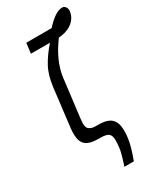

<svg xmlns="http://www.w3.org/2000/svg" viewBox="-227 -754 832 1023"><g transform="rotate(-30 188.5 -242.5)"><path d="M351 -693C323 -693 288 -671 248 -626H92L84 -563H201C173 -531 150 -499 133 -468C115 -436 104 -397 98 -352L71 -129C67 -98 66 -74 69 -55C78 2 121 10 179 10C241 10 251 27 241 108C239 127 230 160 214 208H272C291 158 303 116 307 82C320 -26 286 -56 202 -56C176 -56 168 -56 152 -66C137 -75 136 -98 140 -131L169 -367C177 -430 206 -496 256 -563C308 -565 369 -593 377 -656C379 -676 367 -693 351 -693Z"/></g></svg>

Font: Gamestation Condensed
Style: Italic
Weight: 400
Width: 3
Designer: Jonas Hecksher
Foundry: Jonas Hecksher, Playtypeª, e-types AS
Version: Version 1.003